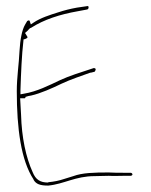

<svg xmlns="http://www.w3.org/2000/svg" viewBox="-20 -664 496 629"><path d="M35 -365C35 -243 49 -138 90 -76V-75C98 -61 111 -56 138 -56C190 -61 227 -87 290 -87C304 -87 320 -88 336 -88H337C353 -87 368 -88 384 -88H408C411 -88 414 -91 414 -92C414 -96 410 -98 408 -98H384C368 -98 354 -98 336 -99C288 -99 250 -98 220 -87L191 -78C173 -72 158 -69 138 -67V-66C112 -66 97 -75 87 -100C65 -148 51 -214 49 -288L46 -342H60C62 -342 62 -342 64 -346V-347H65C70 -349 76 -350 82 -351C113 -358 151 -375 182 -390C209 -403 251 -417 276 -426H278L290 -429C292 -431 298 -441 287 -441L275 -437C247 -428 206 -415 178 -402C140 -384 101 -364 58 -357L47 -355V-369C49 -427 51 -481 57 -533V-535H58C64 -536 71 -540 70 -542V-543C70 -544 64 -552 62 -556L70 -563C72 -564 76 -572 82 -573C124 -600 177 -617 234 -627L266 -633C269 -634 271 -638 270 -641C270 -643 269 -645 266 -644L232 -639C210 -635 190 -630 172 -624C143 -615 112 -605 90 -590L81 -584L77 -596C77 -596 74 -599 69 -595L62 -583C52 -566 46 -534 44 -498C42 -453 35 -412 35 -365ZM138 -56C138 -56 138 -55 138 -55C138 -55 138 -56 138 -56ZM290 -88C290 -88 290 -87 290 -87C290 -87 290 -88 290 -88ZM293 -434C293 -434 293 -433 293 -433C293 -433 293 -434 293 -434ZM336 -100C336 -100 336 -99 336 -99C336 -99 336 -100 336 -100Z"/></svg>

Font: Stray Cat
Style: HlCn
Weight: 100
Version: Version 1.0